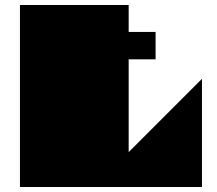

<svg xmlns="http://www.w3.org/2000/svg" viewBox="-20 -750 870 770"><path d="M60 0V-730H496V-622H604V-512H496V-140L790 -434V0H60Z"/></svg>

Font: El Pececito
Style: Regular
Weight: 400
Designer: deFharo
Foundry: deFharo
Version: El Pececito Version 1.000